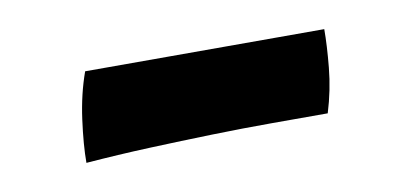

<svg xmlns="http://www.w3.org/2000/svg" viewBox="-29 -365 477 223"><g transform="rotate(-10 209.5 -253.5)"><path d="M359 -306Q359 -287 356.5 -261Q354 -235 346 -209Q315 -209 280.5 -209Q246 -209 209.5 -208Q173 -207 135.5 -205.5Q98 -204 60 -201Q60 -222 64 -251.5Q68 -281 77 -306Z"/></g></svg>

Font: Vollkorn Black
Style: Regular
Weight: 900
Designer: Friedrich Althausen
Foundry: Friedrich Althausen
Version: Version 5.000